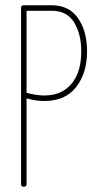

<svg xmlns="http://www.w3.org/2000/svg" viewBox="-20 -710 381 730"><path d="M70 0Q60 0 60 -10V-680Q60 -690 70 -690H177Q242 -690 276.5 -641Q311 -592 311 -515Q311 -432 269.5 -379Q228 -326 149 -326Q133 -326 115.5 -328.5Q98 -331 81 -336V-10Q81 0 70 0ZM177 -669H81V-357Q119 -347 149 -347Q214 -347 251.5 -391Q289 -435 289 -515Q289 -580 262 -624.5Q235 -669 177 -669Z"/></svg>

Font: Zen Loop
Style: Regular
Weight: 400
Designer: Yoshimichi Ohira
Foundry: A-1 Corp ZenFonts
Version: Version 1.000; ttfautohint (v1.8.3)